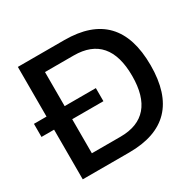

<svg xmlns="http://www.w3.org/2000/svg" viewBox="-155 -830 1006 991"><g transform="rotate(-30 348.0 -335.0)"><path d="M344 -670H67V-374H-8V-296H67V0H344C558 0 665 -111 665 -335C665 -559 558 -670 344 -670ZM175 -93V-296H361V-374H175V-577H346C485 -577 555 -496 555 -335C555 -175 485 -93 346 -93Z"/></g></svg>

Font: LT Wave Alt Medium
Style: Regular
Weight: 500
Designer: Daniel Lyons
Version: Version 2.5 (Glyphs App)